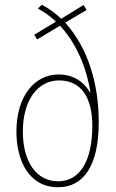

<svg xmlns="http://www.w3.org/2000/svg" viewBox="-20 -777 486 807"><path d="M156 -757 139 -741C165 -727 193 -708 215 -686L124 -631L136 -611L232 -669C301 -596 344 -491 360 -390H357C338 -424 297 -464 226 -464C126 -464 49 -374 49 -224C49 -100 103 10 224 10C333 10 395 -83 395 -263C395 -424 351 -574 254 -682L344 -735L331 -756L237 -698C215 -720 188 -740 156 -757ZM228 -439C325 -439 368 -362 368 -248C368 -104 318 -15 224 -15C131 -15 76 -100 76 -224C76 -355 138 -439 228 -439Z"/></svg>

Font: Noto Sans Gujarati UI Condensed Thin
Style: Regular
Weight: 100
Width: 3
Designer: Jelle Bosma - Monotype Design Team, Universal Thirst
Foundry: Monotype Imaging Inc.
Version: Version 2.106